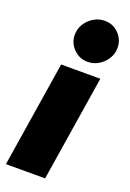

<svg xmlns="http://www.w3.org/2000/svg" viewBox="-149 -830 600 884"><g transform="rotate(20 151.0 -388.0)"><path d="M2 0 84 -518H276L194 0ZM193 -571Q153 -571 124.5 -600Q96 -629 96 -668Q96 -698 111.5 -722.5Q127 -747 152 -761.5Q177 -776 205 -776Q246 -776 274 -747Q302 -718 302 -678Q302 -649 286.5 -624.5Q271 -600 246.5 -585.5Q222 -571 193 -571Z"/></g></svg>

Font: MuseoModerno Black
Style: Italic
Weight: 900
Italic angle: -9°
Designer: Pablo Cosgaya, Héctor Gatti, Marcela Romero, and the Authors of The MuseoModerno Project.
Foundry: Omnibus-Type Team
Version: Version 1.003